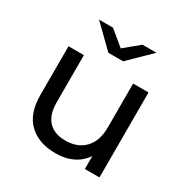

<svg xmlns="http://www.w3.org/2000/svg" viewBox="-168 -884 1012 1037"><g transform="rotate(30 338.5 -365.5)"><path d="M382 -607H290L157 -737H244L336 -661L428 -737H515ZM489 -530H585V0H494V-80Q433 6 314 6Q208 6 147 -52.5Q86 -111 86 -225V-530H182V-236Q182 -159 219 -119.5Q256 -80 325 -80Q401 -80 445 -126Q489 -172 489 -256Z"/></g></svg>

Font: Montserrat
Style: Regular
Weight: 500
Designer: Julieta Ulanovsky
Foundry: Julieta Ulanovsky
Version: Version 7.200;PS 007.200;hotconv 1.0.88;makeotf.lib2.5.64775